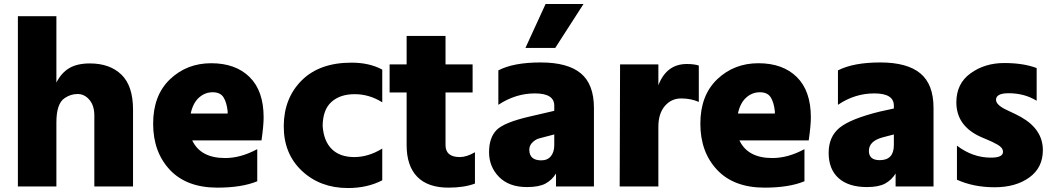

<svg xmlns="http://www.w3.org/2000/svg" viewBox="-20 -906 5316 969"><path d="M70.3 35.2V-824.2H264.6V-489.3Q290 -539.1 330.1 -562.5Q370.1 -585.9 433.6 -585.9Q534.2 -585.9 592.8 -529.3Q651.4 -472.7 651.4 -352.5V35.2H456.1V-323.2Q456.1 -373 431.2 -402.3Q406.2 -431.6 371.6 -431.6Q336.9 -431.6 306.6 -411.1Q264.6 -383.8 264.6 -288.1V35.2Z M1310.5 -313.5Q1310.5 -272.5 1299.8 -197.3H950.2Q992.2 -108.4 1116.2 -108.4Q1195.3 -108.4 1278.3 -153.3V8.8Q1200.2 41 1077.1 41Q921.9 41 837.4 -48.8Q752.9 -138.7 752.9 -281.7Q752.9 -424.8 837.9 -505.9Q922.9 -586.9 1045.9 -586.9Q1168.9 -586.9 1239.7 -517.1Q1310.5 -447.3 1310.5 -313.5ZM942.4 -333H1128.9V-344.7Q1124 -389.6 1107.9 -415Q1091.8 -440.4 1053.2 -440.4Q1014.6 -440.4 984.4 -413.6Q954.1 -386.7 942.4 -333Z M1753.9 -589.8Q1844.7 -589.8 1909.2 -554.7V-389.6Q1843.8 -430.7 1770 -430.7Q1696.3 -430.7 1652.8 -391.6Q1609.4 -352.5 1608.4 -271.5Q1613.3 -194.3 1654.3 -153.8Q1695.3 -113.3 1767.6 -113.3Q1839.8 -113.3 1909.2 -156.2V3.9Q1834 43 1736.3 43Q1595.7 43 1503.4 -43.9Q1411.1 -130.9 1412.1 -271Q1413.1 -411.1 1502.9 -500.5Q1592.8 -589.8 1753.9 -589.8Z M1946.3 -439.5V-581.1H2032.2V-724.6H2228.5V-581.1H2365.2V-439.5H2228.5V-173.8Q2228.5 -113.3 2300.8 -113.3Q2335 -113.3 2377 -137.7V20.5Q2322.3 41 2243.2 41Q2139.6 41 2085.9 -13.7Q2032.2 -68.4 2032.2 -173.8V-439.5Z M2655.3 -318.4Q2692.4 -326.2 2706.1 -330.1L2777.3 -346.7V-373Q2777.3 -434.6 2679.7 -434.6Q2582 -434.6 2495.1 -377V-550.8Q2571.3 -590.8 2708.5 -590.8Q2845.7 -590.8 2911.6 -535.6Q2977.5 -480.5 2977.5 -361.3V35.2H2786.1V-30.3Q2765.6 2.9 2732.9 20.5Q2700.2 38.1 2639.6 38.1Q2548.8 38.1 2498.5 -13.2Q2448.2 -64.5 2448.2 -137.7Q2448.2 -210.9 2485.8 -249.5Q2523.4 -288.1 2655.3 -318.4ZM2631.8 -664.1 2733.4 -885.7H2924.8L2782.2 -664.1ZM2651.4 -150.4Q2651.4 -96.7 2711.9 -96.7Q2743.2 -96.7 2760.3 -117.7Q2777.3 -138.7 2777.3 -173.8V-227.5L2732.4 -215.8Q2731.4 -215.8 2721.7 -212.9Q2711.9 -210 2701.2 -207.5Q2690.4 -205.1 2680.7 -198.2Q2651.4 -178.7 2651.4 -150.4Z M3107.4 35.2 3109.4 -581.1H3302.7V-475.6Q3343.8 -583 3446.3 -583Q3483.4 -583 3506.8 -575.2V-391.6Q3466.8 -409.2 3417.5 -409.2Q3368.2 -409.2 3335.4 -371.1Q3302.7 -333 3302.7 -265.6V35.2Z M4072.3 -313.5Q4072.3 -272.5 4061.5 -197.3H3711.9Q3753.9 -108.4 3877.9 -108.4Q3957 -108.4 4040 -153.3V8.8Q3961.9 41 3838.9 41Q3683.6 41 3599.1 -48.8Q3514.6 -138.7 3514.6 -281.7Q3514.6 -424.8 3599.6 -505.9Q3684.6 -586.9 3807.6 -586.9Q3930.7 -586.9 4001.5 -517.1Q4072.3 -447.3 4072.3 -313.5ZM3704.1 -333H3890.6V-344.7Q3885.7 -389.6 3869.6 -415Q3853.5 -440.4 3814.9 -440.4Q3776.4 -440.4 3746.1 -413.6Q3715.8 -386.7 3704.1 -333Z M4419.9 -342.8 4491.2 -358.4V-373Q4491.2 -434.6 4392.6 -434.6Q4293.9 -434.6 4209 -377V-550.8Q4287.1 -590.8 4422.9 -590.8Q4558.6 -590.8 4625 -535.6Q4691.4 -480.5 4691.4 -361.3V35.2H4500V-30.3Q4479.5 2.9 4446.8 20.5Q4414.1 38.1 4355.5 38.1Q4262.7 38.1 4212.4 -6.8Q4162.1 -51.8 4162.1 -134.3Q4162.1 -216.8 4217.8 -261.7Q4273.4 -306.6 4419.9 -342.8ZM4365.2 -144.5Q4365.2 -97.7 4419.9 -97.7Q4491.2 -97.7 4491.2 -173.8V-227.5L4446.3 -215.8Q4444.3 -214.8 4435.5 -212.9Q4365.2 -194.3 4365.2 -144.5Z M4806.6 -389.6Q4806.6 -484.4 4878.4 -536.1Q4950.2 -587.9 5047.9 -587.9Q5145.5 -587.9 5211.9 -562.5V-397.5Q5150.4 -435.5 5070.3 -435.5Q5006.8 -435.5 5006.8 -402.3Q5006.8 -376 5061.5 -350.6Q5116.2 -325.2 5132.8 -315.4Q5243.2 -252.9 5243.2 -148.4Q5243.2 -59.6 5174.8 -10.3Q5106.4 39.1 5000 39.1Q4893.6 39.1 4809.6 1V-170.9Q4888.7 -110.4 4981.4 -110.4Q5042 -110.4 5042 -139.6Q5042 -160.2 5015.6 -175.3Q4989.3 -190.4 4960.4 -202.1Q4931.6 -213.9 4918 -220.7Q4806.6 -276.4 4806.6 -389.6Z"/></svg>

Font: GenEi M Gothic v2 Black
Style: Regular
Weight: 900
Version: Version 2.0